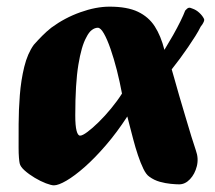

<svg xmlns="http://www.w3.org/2000/svg" viewBox="-20 -544 645 577"><path d="M142 13Q134.2 13 118 6.9Q101.8 0.7 84.4 -9.7Q67 -20.1 54 -31.7Q41.1 -43.2 39.1 -53.2Q37.9 -58.2 36.9 -70.6Q35.9 -83 35.9 -100Q35.9 -129 36 -171.1Q36.1 -213.2 39.6 -258.1Q43.1 -303 52.9 -343.2Q62.8 -383.4 81.6 -409.4Q94.1 -423.5 107 -436.5Q119.9 -449.5 134.2 -460.8Q174.5 -490.5 221.5 -507.2Q268.4 -524 309.2 -524Q362.2 -524 394.4 -508.7Q426.7 -493.3 445.1 -464.7Q463.5 -436.1 474.1 -394.2Q487.8 -416.6 500.3 -438.6Q512.7 -460.6 522.3 -480.1Q531.9 -499.6 536.5 -512.2Q542.5 -519.2 546.8 -520.5Q551 -521.7 558.8 -518Q569.8 -514.2 579.2 -505.4Q588.6 -496.6 592.9 -487.6Q594.9 -484.1 591.9 -477.6Q589 -471 583 -463.8Q576.9 -451.1 567.1 -435.6Q557.2 -420.1 545.4 -402.6Q533.5 -385.1 521 -368.2Q508.4 -351.3 496 -335.6Q497.7 -330.9 503.6 -309.2Q509.5 -287.4 518.5 -256.7Q527.5 -226 537.3 -193.2Q547 -160.5 555.3 -133.3Q563.6 -106.2 568.6 -92.1Q577.4 -68 571.5 -44.5Q565.6 -21 551 -5.5Q536.4 10 518.3 10Q509.4 10 493.4 8.5Q477.5 7 460.3 2.3Q443.1 -2.5 428.8 -13Q419.4 -19.2 410.9 -36.7Q402.4 -54.2 394.6 -77.5Q386.8 -100.7 380.6 -124.6Q374.3 -148.4 369.5 -167.1Q364.6 -185.7 362.6 -194Q331.1 -145.6 298.1 -107.4Q265.1 -69.1 234.5 -42.1Q203.9 -15.2 179.7 -1.1Q155.5 13 142 13ZM220.7 -136.4Q227.9 -136.4 242.9 -147.6Q258 -158.8 276.6 -177.1Q295.3 -195.4 313.8 -217.9Q332.4 -240.4 346.6 -262.8Q340.1 -297.9 331.3 -332.7Q322.4 -367.5 312.3 -396.7Q302.2 -425.8 292.3 -443.2Q282.4 -460.6 274 -460.6Q265.2 -460.6 256.2 -454Q247.1 -447.4 239.1 -431.1Q224.7 -405.4 215.5 -349.3Q206.2 -293.1 206.2 -197Q206.2 -166 210.1 -151.2Q213.9 -136.4 220.7 -136.4Z"/></svg>

Font: Briem Hand Thin
Style: Regular
Weight: 100
Designer: Gunnlaugur SE Briem, Eben Sorkin
Foundry: Sorkin Type Co.
Version: Version 1.003